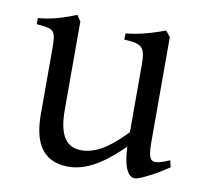

<svg xmlns="http://www.w3.org/2000/svg" viewBox="-61 -534 651 615"><g transform="rotate(10 264.5 -227.0)"><path d="M305 -437V-417C364 -414 374 -405 374 -347V-128C337 -90 288 -44 231 -44C186 -44 156 -72 156 -163V-450L143 -469C73 -440 32 -438 20 -437V-417C78 -412 83 -410 83 -347V-136C83 -55 106 15 199 15C269 15 328 -37 374 -81C377 -1 399 15 415 15C427 15 469 -7 488 -18L522 -40L517 -62C496 -53 481 -48 471 -48C449 -48 447 -70 447 -124V-450L432 -469C371 -446 331 -440 305 -437Z"/></g></svg>

Font: Temporarium
Style: Regular
Weight: 400
Version: Version 1.1